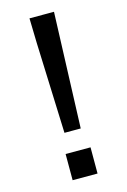

<svg xmlns="http://www.w3.org/2000/svg" viewBox="-118 -809 579 878"><g transform="rotate(-15 171.5 -370.0)"><path d="M210 -206 230 -753H114L117 -635L133 -206ZM113 13H231V-111H113Z"/></g></svg>

Font: Spoqa Han Sans Neo Medium
Style: Regular
Weight: 500
Designer: [Spoqa Han Sans Neo] Dong-huui Kim ___ Younghwa Kang ___ Yujin Lee ___ [Noto Sans] Ryoko NISHIZUKA ____ (kana & ideograp
Foundry: Spoqa (http://www.spoqa-han-sans.com)
Version: Version 1.100;hotconv 1.0.109;makeotfexe 2.5.65596